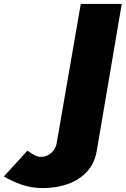

<svg xmlns="http://www.w3.org/2000/svg" viewBox="-253 -720 644 984"><path d="M-112 52 -233 184Q-194 208 -143 226Q-92 244 -33 244Q33 244 92 224Q151 204 191.5 161Q232 118 243 52L371 -700H161L39 5Q35 40 12 61.5Q-11 83 -39 84Q-59 85 -77.5 74.5Q-96 64 -112 52Z"/></svg>

Font: Jost ExtraBold
Style: Italic
Weight: 800
Italic angle: -5°
Version: Version 3.710